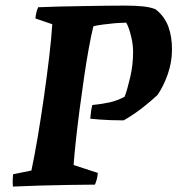

<svg xmlns="http://www.w3.org/2000/svg" viewBox="-20 -676 650 703"><path d="M27.3 7.1Q26.3 -4.4 26.5 -15.7Q26.8 -27 27.8 -38L95 -51.6Q106.1 -103.9 118.2 -175Q130.2 -246.1 141.1 -322.3Q151.9 -398.5 160.2 -468.1Q168.4 -537.8 171.4 -587.3L109.7 -608.4Q110.7 -620.5 113.3 -630.5Q115.8 -640.6 119.8 -649.5Q152.3 -651 195 -652Q237.6 -653 282.4 -653.7Q327.3 -654.5 368.2 -655Q409.1 -655.5 437.7 -655.5Q477 -655.5 504.5 -652.5Q532 -649.5 549.9 -641.8Q582.8 -615.9 596.5 -578.2Q610.2 -540.4 609.7 -493.4Q609.7 -448.5 594.2 -404.1Q578.6 -359.7 556.8 -328.4Q534.8 -307.5 503.1 -282.6Q471.4 -257.6 433 -235.3Q407.4 -235.3 384.9 -236.1Q362.4 -236.9 344 -238.4Q325.7 -239.9 310.5 -241.4Q311.6 -254.9 313.3 -267.5Q315.1 -280.2 318.1 -291.6Q354 -295 382 -301.3Q410 -307.6 436.5 -322.1Q446.5 -348.9 456.9 -393.8Q467.3 -438.7 467.3 -484.7Q467.3 -508.4 462.7 -531.1Q458 -553.8 452.1 -570.6Q446.2 -587.4 441.8 -593.1Q425.5 -592.6 409.5 -591.6Q393.6 -590.6 379.4 -588.6Q358.5 -586.6 343 -584.1Q327.6 -581.6 321.9 -579.6Q313.8 -547.7 304.8 -497.5Q295.7 -447.3 287.2 -388.6Q278.6 -329.9 270.8 -270.1Q263.1 -210.4 257.5 -158.6Q252 -106.8 249.5 -71.8L338.3 -42.8Q337.3 -31.8 334.8 -21.4Q332.3 -11 327.7 0Q276 0.5 225 1.2Q174.1 2 125 3.5Q75.9 5 27.3 7.1Z"/></svg>

Font: Labrada
Style: Italic
Weight: 400
Italic angle: -7°
Designer: Mercedes Jáuregui
Foundry: Omnibus-Type Team
Version: Version 1.000